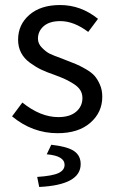

<svg xmlns="http://www.w3.org/2000/svg" viewBox="-20 -518 459 764"><path d="M209 12Q109 12 28 -55L69 -110Q141 -52 212 -52Q258 -52 283 -73.5Q308 -95 308 -128Q308 -146 299 -160Q290 -174 271 -185.5Q252 -197 238 -203.5Q224 -210 197 -220Q165 -231 144 -241Q123 -251 99.5 -268Q76 -285 64 -308Q52 -331 52 -360Q52 -420 97 -459Q142 -498 219 -498Q302 -498 370 -443L331 -391Q274 -434 220 -434Q177 -434 154 -414Q131 -394 131 -364Q131 -344 147.5 -327.5Q164 -311 178.5 -304Q193 -297 229 -284Q236 -281 239 -280Q267 -269 282 -263Q297 -257 320.5 -243.5Q344 -230 356 -216.5Q368 -203 377.5 -181.5Q387 -160 387 -133Q387 -71 339.5 -29.5Q292 12 209 12ZM136 226 128 186Q189 182 213 170.5Q237 159 237 138Q237 102 166 96L184 58Q248 65 274.5 83Q301 101 301 135Q301 218 136 226Z"/></svg>

Font: Toshiba Sans
Style: Regular
Weight: 400
Designer: Paul D. Hunt
Foundry: Toshiba Corporation
Version: Version 2.020;PS 2.0;hotconv 1.0.86;makeotf.lib2.5.63406